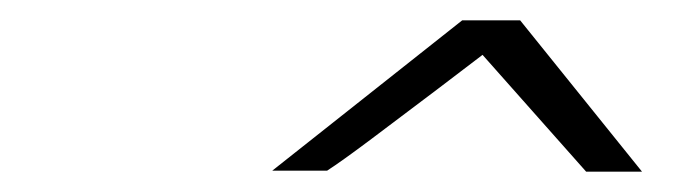

<svg xmlns="http://www.w3.org/2000/svg" viewBox="-20 -639 685 189"><path d="M248 -471 435 -619H492L612 -470H557L455 -585Q446 -578 411 -551.5Q376 -525 346 -502.5Q316 -480 302 -471Z"/></svg>

Font: Coval
Style: ExtraLight Italic
Weight: 200
Foundry: Context Ltd
Version: Version 001.000